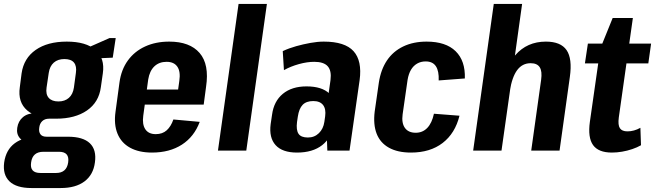

<svg xmlns="http://www.w3.org/2000/svg" viewBox="-46 -760 3306 969"><path d="M237 -161Q140 -161 91.5 -202.5Q43 -244 54 -320L63 -390Q74 -466 134 -508Q194 -550 291 -550Q388 -550 436 -508Q484 -466 473 -390L463 -320Q453 -244 393 -202.5Q333 -161 237 -161ZM113 189Q37 189 2 155.5Q-33 122 -25 60Q-16 -4 28.5 -37Q73 -70 149 -70H297Q373 -70 407.5 -37Q442 -4 433 60Q425 122 380.5 155.5Q336 189 260 189ZM237 113Q290 113 298 60Q302 33 290.5 19.5Q279 6 252 6H173Q118 6 111 60Q103 113 158 113ZM112 -41Q74 -41 55 -62Q36 -83 41 -115Q46 -149 70 -169Q94 -189 134 -189H241L237 -161H202Q180 -161 167 -148.5Q154 -136 152 -115Q149 -95 158 -82.5Q167 -70 189 -70H224L220 -41ZM249 -248Q281 -248 301.5 -266Q322 -284 327 -318L337 -392Q342 -426 327.5 -444Q313 -462 279 -462Q246 -462 225.5 -444Q205 -426 200 -392L189 -318Q184 -284 200 -266Q216 -248 249 -248ZM371 -508 507 -568H538L523 -469L364 -462Z M721 10Q655 10 610.5 -14.5Q566 -39 547 -85.5Q528 -132 537 -196L557 -344Q566 -409 599.5 -455Q633 -501 686.5 -525.5Q740 -550 808 -550Q912 -550 961.5 -492.5Q1011 -435 994 -322L982 -232H659L670 -308H879L848 -273L859 -352Q866 -399 849 -423.5Q832 -448 795 -448Q757 -448 733 -425Q709 -402 702 -359L677 -176Q671 -132 687.5 -107.5Q704 -83 740 -83Q774 -83 795.5 -102.5Q817 -122 829 -157L962 -145Q934 -70 872 -30Q810 10 721 10Z M1301 -740 1197 0H1054L1158 -740Z M1599 -192 1622 -356Q1628 -403 1608 -425.5Q1588 -448 1540 -448Q1504 -448 1462.5 -436.5Q1421 -425 1387 -406L1381 -502Q1413 -517 1449 -527Q1485 -537 1521 -543.5Q1557 -550 1588 -550Q1695 -550 1738.5 -501.5Q1782 -453 1769 -356L1718 0H1606ZM1453 10Q1379 10 1345 -27.5Q1311 -65 1320 -134L1327 -181Q1336 -249 1381.5 -286.5Q1427 -324 1501 -324Q1579 -324 1616.5 -287.5Q1654 -251 1645 -182L1638 -135Q1628 -65 1580 -27.5Q1532 10 1453 10ZM1508 -66Q1541 -66 1563.5 -88Q1586 -110 1591 -145L1595 -173Q1600 -210 1584.5 -230Q1569 -250 1535 -250Q1500 -250 1481.5 -231Q1463 -212 1457 -171L1453 -144Q1448 -104 1460.5 -85Q1473 -66 1508 -66Z M2028 10Q1961 10 1917 -14.5Q1873 -39 1855 -85Q1837 -131 1845 -197L1866 -343Q1876 -409 1907 -455Q1938 -501 1989 -525.5Q2040 -550 2107 -550Q2204 -550 2253.5 -501.5Q2303 -453 2300 -364L2168 -354Q2170 -401 2154 -425.5Q2138 -450 2102 -450Q2078 -450 2059 -439Q2040 -428 2028 -407.5Q2016 -387 2011 -357L1986 -183Q1980 -139 1997.5 -114.5Q2015 -90 2052 -90Q2087 -90 2110.5 -114.5Q2134 -139 2144 -186L2273 -176Q2251 -87 2188 -38.5Q2125 10 2028 10Z M2685 -357Q2691 -400 2678 -420.5Q2665 -441 2632 -441Q2590 -441 2564 -406Q2538 -371 2527 -300L2470 -230L2476 -279Q2495 -413 2554.5 -481.5Q2614 -550 2709 -550Q2784 -550 2813.5 -507Q2843 -464 2830 -372L2778 0H2635ZM2446 -740H2589L2539 -381L2485 0H2342Z M3042 10Q2974 10 2947 -28Q2920 -66 2931 -145L2984 -516L3046 -669H3148L3077 -167Q3072 -129 3082.5 -113Q3093 -97 3121 -97Q3137 -97 3153.5 -101.5Q3170 -106 3186 -115L3189 -27Q3170 -16 3145 -7.5Q3120 1 3093.5 5.5Q3067 10 3042 10ZM2921 -540H3240L3226 -440H2906Z"/></svg>

Font: Pathway Extreme Condensed
Style: Bold Italic
Weight: 700
Width: 3
Italic angle: -8°
Version: Version 1.001;gftools[0.9.26]